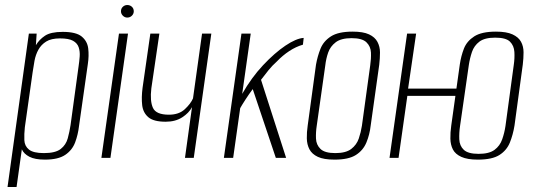

<svg xmlns="http://www.w3.org/2000/svg" viewBox="-20 -629 2133 765"><path d="M10 116 95 -495H126L123 -449Q136 -471 159 -486.5Q182 -502 230 -502Q283 -502 305.5 -483.5Q328 -465 331.5 -436Q335 -407 330 -374L295 -128Q291 -93 279.5 -62Q268 -31 240 -12Q212 7 159 7Q119 7 97 -4.5Q75 -16 67 -34L46 116ZM155 -19Q201 -19 222 -35.5Q243 -52 250 -78Q257 -104 261 -130L293 -364Q296 -384 297.5 -404Q299 -424 293.5 -440.5Q288 -457 271 -466.5Q254 -476 219 -476Q184 -476 164 -463.5Q144 -451 133 -431Q122 -411 117.5 -387Q113 -363 110 -341L79 -122Q76 -94 77 -70.5Q78 -47 95.5 -33Q113 -19 155 -19Z M384 0 454 -495H490L420 0ZM487 -559Q477 -559 469.5 -566.5Q462 -574 462 -584Q462 -595 469.5 -602Q477 -609 487 -609Q498 -609 505.5 -602Q513 -595 513 -584Q513 -574 505.5 -566.5Q498 -559 487 -559Z M717 0 745 -202Q733 -179 706 -161.5Q679 -144 640 -144Q592 -144 571 -162Q550 -180 546.5 -210Q543 -240 548 -279L579 -495H615L583 -277Q577 -226 589.5 -199Q602 -172 653 -172Q693 -172 716.5 -194Q740 -216 749 -237L785 -495H822L752 0Z M872 0 942 -495H979L945 -255Q982 -320 1028 -369Q1074 -418 1117 -447Q1160 -476 1190 -478L1187 -451Q1159 -443 1132.5 -425.5Q1106 -408 1083 -384Q1065 -368 1050 -349.5Q1035 -331 1020 -311L1120 0H1079L987 -274Q972 -254 957.5 -231.5Q943 -209 937 -198L909 0Z M1313 7Q1270 7 1246.5 -4Q1223 -15 1213 -34Q1203 -53 1202.5 -77.5Q1202 -102 1206 -129L1239 -371Q1245 -405 1257 -435Q1269 -465 1298.5 -484Q1328 -503 1385 -503Q1427 -503 1450.5 -492Q1474 -481 1484 -462Q1494 -443 1494 -420Q1494 -397 1491 -371L1457 -129Q1453 -93 1440 -61.5Q1427 -30 1398 -11.5Q1369 7 1313 7ZM1316 -19Q1358 -19 1379.5 -35.5Q1401 -52 1409.5 -77Q1418 -102 1422 -128L1455 -368Q1459 -395 1458 -419.5Q1457 -444 1440 -460.5Q1423 -477 1381 -477Q1339 -477 1317.5 -460.5Q1296 -444 1287.5 -419.5Q1279 -395 1276 -368L1242 -128Q1238 -102 1239 -77Q1240 -52 1257 -35.5Q1274 -19 1316 -19Z M1884 7Q1842 7 1818 -4Q1794 -15 1784.5 -33.5Q1775 -52 1774.5 -76.5Q1774 -101 1778 -129L1812 -372Q1817 -406 1828.5 -435.5Q1840 -465 1869.5 -484Q1899 -503 1956 -503Q1998 -503 2022 -492Q2046 -481 2056 -462.5Q2066 -444 2066 -420.5Q2066 -397 2063 -372L2030 -129Q2024 -92 2011.5 -61Q1999 -30 1970 -11.5Q1941 7 1884 7ZM1532 0 1602 -495H1638L1606 -276H1805L1802 -247H1603L1568 0ZM1887 -16Q1929 -16 1950.5 -32Q1972 -48 1981 -74Q1990 -100 1994 -127L2027 -370Q2031 -397 2029.5 -422Q2028 -447 2012 -463Q1996 -479 1953 -479Q1911 -479 1890 -463Q1869 -447 1860.5 -422Q1852 -397 1848 -370L1813 -127Q1809 -100 1810 -74Q1811 -48 1828 -32Q1845 -16 1887 -16Z"/></svg>

Font: Alumni Sans ExtraLight
Style: Italic
Weight: 250
Italic angle: -8°
Version: Version 1.016